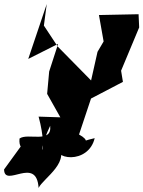

<svg xmlns="http://www.w3.org/2000/svg" viewBox="-84 -634 705 945"><path d="M21 83 -64 200C-62 294 96 130 106 291C127 244 279 156 189 68C168 160 352 175 382 46C210 86 414 88 305 28L364 -149L521 -231L512 -286L601 -499L598 -564L403 -560L426 -430L396 -379L334 -103L383 -219L200 -405L132 -508L146 -614L55 -344L202 -418L158 -282L148 -172L282 66L292 -54L106 -60C161 143 82 155 163 -15C173 75 52 18 12 48C9 92 21 83 58 159Z"/></svg>

Font: Asimov Silicon
Style: Regular
Weight: 400
Designer: Google
Version: Version 2.000980; 2014